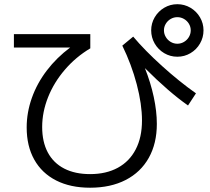

<svg xmlns="http://www.w3.org/2000/svg" viewBox="-20 -835 978 896"><path d="M104.5 -240.2Q104.5 -310.1 128.7 -378.2Q152.8 -446.3 198.7 -506.3Q244.6 -566.4 307.6 -613.3H44.9V-675.8H401.4V-609.4Q334 -569.3 283 -510Q231.9 -450.7 204.3 -381.3Q176.8 -312 176.8 -242.2Q176.8 -172.9 203.1 -123.5Q229.5 -74.2 279.8 -48.3Q330.1 -22.5 400.4 -22.5Q475.6 -22.5 530 -52.2Q584.5 -82 613.5 -138.2Q642.6 -194.3 642.6 -272.5Q642.6 -348.6 618.2 -441.4Q593.8 -534.2 550.8 -622.1L601.6 -664.1Q655.3 -600.1 736.1 -527.1Q816.9 -454.1 894.5 -399.4L857.4 -342.8Q768.6 -404.8 656.2 -517.1Q683.1 -449.7 697.5 -382.6Q711.9 -315.4 711.9 -256.8Q711.9 -165.5 674.3 -98.4Q636.7 -31.2 566.4 4.9Q496.1 41 400.4 41Q308.6 41 241.9 7.1Q175.3 -26.9 139.9 -90.1Q104.5 -153.3 104.5 -240.2ZM685.5 -693.4Q685.5 -726.1 701.9 -754.2Q718.3 -782.2 746.3 -798.8Q774.4 -815.4 807.6 -815.4Q840.8 -815.4 868.9 -798.8Q897 -782.2 913.3 -754.2Q929.7 -726.1 929.7 -693.4Q929.7 -660.2 913.3 -631.8Q897 -603.5 868.9 -586.9Q840.8 -570.3 807.6 -570.3Q774.4 -570.3 746.3 -586.9Q718.3 -603.5 701.9 -631.8Q685.5 -660.2 685.5 -693.4ZM870.1 -693.4Q870.1 -710 861.6 -724.1Q853 -738.3 838.6 -746.6Q824.2 -754.9 807.6 -754.9Q791 -754.9 776.6 -746.6Q762.2 -738.3 753.7 -724.1Q745.1 -710 745.1 -693.4Q745.1 -676.8 753.7 -662.4Q762.2 -647.9 776.6 -639.4Q791 -630.9 807.6 -630.9Q824.2 -630.9 838.6 -639.4Q853 -647.9 861.6 -662.4Q870.1 -676.8 870.1 -693.4Z"/></svg>

Font: Pretendard
Style: Regular
Weight: 400
Designer: Base glyphs from Inter by Rasmus Andersson; Hangeul glyphs from Noto Sans CJK(Source Han Sans) by Jang Soo-young and Kan
Foundry: Kil Hyung-jin
Version: Version 1.309